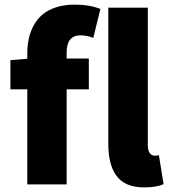

<svg xmlns="http://www.w3.org/2000/svg" viewBox="-20 -797 738 830"><path d="M98 -410.9H24.9V-536.9L98 -543V-565Q98 -600.5 104.8 -631.2Q111.5 -661.9 126.8 -689.1Q142 -716.3 165.3 -735.4Q188.6 -754.6 223.7 -765.8Q258.9 -777 302.9 -777Q367.2 -777 414.1 -758.2L383.2 -633.2Q356.9 -644.2 328.1 -644.2Q268.1 -644.2 268.1 -570V-544H364V-410.9H268.1V0H98ZM448.2 -763.8H619V-170.1Q619 -146 627.7 -134.9Q636.4 -123.9 648.1 -123.9Q658.7 -123.9 666.9 -126.1L687.1 -1.1Q657.7 13.1 603 13.1Q560.4 13.1 530 -0.2Q499.6 -13.5 481.9 -39.2Q464.1 -65 456.1 -98.7Q448.2 -132.5 448.2 -176.8Z"/></svg>

Font: Karasuma Gothic
Style: Black
Weight: 900
Designer: Rasmus Andersson / Ryoko Nishizuka
Foundry: Genbu
Version: Version 1.00